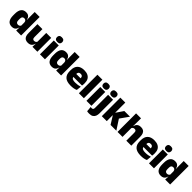

<svg xmlns="http://www.w3.org/2000/svg" viewBox="523 -2671 4830 4830"><g transform="rotate(45 2938.5 -256.0)"><path d="M203.5 12Q118.5 12 74.8 -45.2Q31 -102.5 31 -217V-269.5Q31 -386 74.8 -445.2Q118.5 -504.5 208.5 -504.5Q252.5 -504.5 281.5 -489.5Q310.5 -474.5 327.2 -447.5Q344 -420.5 350.5 -383.5H396L356 -281Q355.5 -307 346.8 -325.2Q338 -343.5 321.8 -353.5Q305.5 -363.5 281.5 -363.5Q246 -363.5 227.5 -342.5Q209 -321.5 209 -279.5V-219Q209 -176.5 227.8 -155.2Q246.5 -134 284 -134Q302.5 -134 317.2 -140.5Q332 -147 342.5 -158.5Q353 -170 359 -185L402.5 -109H353.5Q346.5 -75 329.5 -47.5Q312.5 -20 282 -4Q251.5 12 203.5 12ZM530 0H354L359 -128.5L356 -153V-350V-372.5L354 -517V-659.5H530Z M618.5 -492.5H795.5V-209.5Q795.5 -186 801.2 -169Q807 -152 821 -143Q835 -134 859 -134Q878 -134 892.2 -140.5Q906.5 -147 916.8 -158Q927 -169 933 -182L960 -109H931.5Q924 -75 906.2 -47.5Q888.5 -20 857 -4Q825.5 12 775.5 12Q722 12 687 -9Q652 -30 635.2 -72.2Q618.5 -114.5 618.5 -179ZM931 -492.5H1108V0H932L937.5 -126.5L931 -144.5Z M1377 0H1200V-492.5H1377ZM1288.5 -528Q1240 -528 1218 -549.8Q1196 -571.5 1196 -608.5V-612.5Q1196 -649.5 1218 -671.2Q1240 -693 1288.5 -693Q1336.5 -693 1358.8 -671.2Q1381 -649.5 1381 -612.5V-608.5Q1381 -571 1358.8 -549.5Q1336.5 -528 1288.5 -528Z M1626 12Q1541 12 1497.2 -45.2Q1453.5 -102.5 1453.5 -217V-269.5Q1453.5 -386 1497.2 -445.2Q1541 -504.5 1631 -504.5Q1675 -504.5 1704 -489.5Q1733 -474.5 1749.8 -447.5Q1766.5 -420.5 1773 -383.5H1818.5L1778.5 -281Q1778 -307 1769.2 -325.2Q1760.5 -343.5 1744.2 -353.5Q1728 -363.5 1704 -363.5Q1668.5 -363.5 1650 -342.5Q1631.5 -321.5 1631.5 -279.5V-219Q1631.5 -176.5 1650.2 -155.2Q1669 -134 1706.5 -134Q1725 -134 1739.8 -140.5Q1754.5 -147 1765 -158.5Q1775.5 -170 1781.5 -185L1825 -109H1776Q1769 -75 1752 -47.5Q1735 -20 1704.5 -4Q1674 12 1626 12ZM1952.5 0H1776.5L1781.5 -128.5L1778.5 -153V-350V-372.5L1776.5 -517V-659.5H1952.5Z M2301.5 13Q2160 13 2093.8 -48.5Q2027.5 -110 2027.5 -228.5V-267Q2027.5 -384.5 2089.8 -446Q2152 -507.5 2271.5 -507.5Q2351 -507.5 2404 -481.2Q2457 -455 2483.8 -405.8Q2510.5 -356.5 2510.5 -287V-271.5Q2510.5 -251.5 2508.8 -230.8Q2507 -210 2503.5 -192.5H2345Q2347 -223 2347.8 -250Q2348.5 -277 2348.5 -298.5Q2348.5 -324.5 2340.5 -342.2Q2332.5 -360 2315.5 -369.2Q2298.5 -378.5 2271.5 -378.5Q2231 -378.5 2212.8 -357.5Q2194.5 -336.5 2194.5 -298V-253.5L2195.5 -234.5V-203.5Q2195.5 -188 2201 -173.5Q2206.5 -159 2221.2 -147.8Q2236 -136.5 2263.2 -130Q2290.5 -123.5 2334 -123.5Q2378.5 -123.5 2421 -130.8Q2463.5 -138 2503 -151L2489 -22.5Q2454.5 -5.5 2406.8 3.8Q2359 13 2301.5 13ZM2468 -192.5H2121V-296.5H2468Z M2762 0H2585V-659.5H2762Z M3031 0H2854V-492.5H3031ZM2942.5 -528Q2894 -528 2872 -549.8Q2850 -571.5 2850 -608.5V-612.5Q2850 -649.5 2872 -671.2Q2894 -693 2942.5 -693Q2990.5 -693 3012.8 -671.2Q3035 -649.5 3035 -612.5V-608.5Q3035 -571 3012.8 -549.5Q2990.5 -528 2942.5 -528Z M3309 -81H3132V-492.5H3309ZM3220.5 -528Q3172 -528 3150 -549.8Q3128 -571.5 3128 -608.5V-612.5Q3128 -649.5 3150 -671.2Q3172 -693 3220.5 -693Q3268.5 -693 3290.8 -671.2Q3313 -649.5 3313 -612.5V-608.5Q3313 -571 3290.8 -549.5Q3268.5 -528 3220.5 -528ZM3127.5 181Q3105 181 3085.5 178.8Q3066 176.5 3051.5 172.5L3039 33Q3048 35.5 3057.2 37Q3066.5 38.5 3076 38.5Q3110.5 38.5 3121.2 20.5Q3132 2.5 3132 -28V-103H3309V-15.5Q3309 43.5 3291.8 87.5Q3274.5 131.5 3235 156.2Q3195.5 181 3127.5 181Z M3917.5 0H3712L3582 -208.5H3546V-304.5H3582L3709.5 -492.5H3911L3736 -245.5V-278ZM3576.5 0H3400.5V-659.5H3576.5Z M4449.5 0H4272.5V-283Q4272.5 -306.5 4266.8 -323.5Q4261 -340.5 4247.2 -349.5Q4233.5 -358.5 4209 -358.5Q4190.5 -358.5 4176 -352Q4161.5 -345.5 4151.5 -334.8Q4141.5 -324 4135.5 -310.5L4099.5 -383.5H4139.5Q4147 -418 4164.2 -445.2Q4181.5 -472.5 4212.8 -488.5Q4244 -504.5 4292.5 -504.5Q4346.5 -504.5 4381.2 -483.5Q4416 -462.5 4432.8 -420.2Q4449.5 -378 4449.5 -313.5ZM4137 0H3960V-659.5H4136V-516.5L4133.5 -345.5L4137 -331.5Z M4795 13Q4653.5 13 4587.2 -48.5Q4521 -110 4521 -228.5V-267Q4521 -384.5 4583.2 -446Q4645.5 -507.5 4765 -507.5Q4844.5 -507.5 4897.5 -481.2Q4950.5 -455 4977.2 -405.8Q5004 -356.5 5004 -287V-271.5Q5004 -251.5 5002.2 -230.8Q5000.5 -210 4997 -192.5H4838.5Q4840.5 -223 4841.2 -250Q4842 -277 4842 -298.5Q4842 -324.5 4834 -342.2Q4826 -360 4809 -369.2Q4792 -378.5 4765 -378.5Q4724.5 -378.5 4706.2 -357.5Q4688 -336.5 4688 -298V-253.5L4689 -234.5V-203.5Q4689 -188 4694.5 -173.5Q4700 -159 4714.8 -147.8Q4729.5 -136.5 4756.8 -130Q4784 -123.5 4827.5 -123.5Q4872 -123.5 4914.5 -130.8Q4957 -138 4996.5 -151L4982.5 -22.5Q4948 -5.5 4900.2 3.8Q4852.5 13 4795 13ZM4961.5 -192.5H4614.5V-296.5H4961.5Z M5255.5 0H5078.5V-492.5H5255.5ZM5167 -528Q5118.5 -528 5096.5 -549.8Q5074.5 -571.5 5074.5 -608.5V-612.5Q5074.5 -649.5 5096.5 -671.2Q5118.5 -693 5167 -693Q5215 -693 5237.2 -671.2Q5259.5 -649.5 5259.5 -612.5V-608.5Q5259.5 -571 5237.2 -549.5Q5215 -528 5167 -528Z M5504.5 12Q5419.5 12 5375.8 -45.2Q5332 -102.5 5332 -217V-269.5Q5332 -386 5375.8 -445.2Q5419.5 -504.5 5509.5 -504.5Q5553.5 -504.5 5582.5 -489.5Q5611.5 -474.5 5628.2 -447.5Q5645 -420.5 5651.5 -383.5H5697L5657 -281Q5656.5 -307 5647.8 -325.2Q5639 -343.5 5622.8 -353.5Q5606.5 -363.5 5582.5 -363.5Q5547 -363.5 5528.5 -342.5Q5510 -321.5 5510 -279.5V-219Q5510 -176.5 5528.8 -155.2Q5547.5 -134 5585 -134Q5603.5 -134 5618.2 -140.5Q5633 -147 5643.5 -158.5Q5654 -170 5660 -185L5703.5 -109H5654.5Q5647.5 -75 5630.5 -47.5Q5613.5 -20 5583 -4Q5552.5 12 5504.5 12ZM5831 0H5655L5660 -128.5L5657 -153V-350V-372.5L5655 -517V-659.5H5831Z"/></g></svg>

Font: Anek Kannada ExtraBold
Style: Regular
Weight: 800
Version: Version 1.003